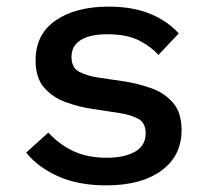

<svg xmlns="http://www.w3.org/2000/svg" viewBox="-20 -548 640 580"><path d="M300.5 12Q217.5 12 156.5 -15Q95.5 -42 59 -87L126 -147.5Q159.5 -111 202.2 -91.2Q245 -71.5 302 -71.5Q355 -71.5 387.5 -89.5Q420 -107.5 420 -145.5Q420 -177.5 397 -189.5Q374 -201.5 341 -206.5L259 -219Q218.5 -225 179 -239.2Q139.5 -253.5 113.5 -283Q87.5 -312.5 87.5 -365.5Q87.5 -444.5 148 -486.2Q208.5 -528 308 -528Q380.5 -528 433 -506.5Q485.5 -485 520 -447L458.5 -382Q438.5 -405.5 401.5 -425Q364.5 -444.5 304 -444.5Q251.5 -444.5 223.8 -427Q196 -409.5 196 -376Q196 -343.5 219.2 -331.2Q242.5 -319 275 -314L356.5 -302Q397.5 -295.5 437 -281.5Q476.5 -267.5 502.5 -237.8Q528.5 -208 528.5 -155Q528.5 -77 467.5 -32.5Q406.5 12 300.5 12Z"/></svg>

Font: Lilex Medium
Style: Regular
Weight: 500
Designer: Mike Abbink, Paul van der Laan, Pieter van Rosmalen, Mikhael Khrustik
Foundry: Mikhael Khrustik
Version: Version 1.100